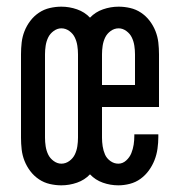

<svg xmlns="http://www.w3.org/2000/svg" viewBox="-20 -548 540 576"><path d="M164 8Q147 8 129.5 4Q112 0 97 -10Q82 -20 71 -34.5Q60 -49 53.5 -65.5Q47 -82 45 -99.5Q43 -117 43 -135V-385Q43 -403 45 -420.5Q47 -438 53.5 -454.5Q60 -471 71 -485.5Q82 -500 97 -510Q112 -520 129.5 -524Q147 -528 164 -528Q188 -528 211 -520Q234 -512 250 -495Q266 -512 289 -520Q312 -528 336 -528Q353 -528 370.5 -524Q388 -520 403 -510Q418 -500 429 -485.5Q440 -471 446.5 -454.5Q453 -438 455 -420.5Q457 -403 457 -385V-227H286V-135Q286 -122 288 -109Q290 -96 295 -84.5Q300 -73 311 -65Q322 -57 335 -57Q348 -57 358.5 -66.5Q369 -76 374 -88.5Q379 -101 381 -114Q383 -127 383 -141V-145H455V-137Q455 -120 452.5 -102Q450 -84 443.5 -67.5Q437 -51 426.5 -36.5Q416 -22 401.5 -11.5Q387 -1 369.5 3.5Q352 8 335 8Q311 8 288.5 0Q266 -8 250 -25Q234 -8 211 0Q188 8 164 8ZM286 -293H385V-385Q385 -398 383 -411Q381 -424 375.5 -435.5Q370 -447 359 -455Q348 -463 336 -463Q323 -463 312 -455Q301 -447 295.5 -435.5Q290 -424 288 -411Q286 -398 286 -385ZM164 -57Q177 -57 188 -65Q199 -73 204.5 -84.5Q210 -96 212 -109Q214 -122 214 -135V-385Q214 -398 212 -411Q210 -424 204.5 -435.5Q199 -447 188 -455Q177 -463 164 -463Q152 -463 141 -455Q130 -447 124.5 -435.5Q119 -424 117 -411Q115 -398 115 -385V-135Q115 -122 117 -109Q119 -96 124.5 -84.5Q130 -73 141 -65Q152 -57 164 -57Z"/></svg>

Font: Moesevka
Style: Regular
Weight: 400
Monospace: yes
Designer: Belleve Invis
Foundry: Belleve Invis
Version: Version 32.5.0; ttfautohint (v1.8.4)